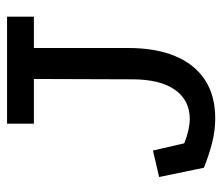

<svg xmlns="http://www.w3.org/2000/svg" viewBox="-64 -566 645 558"><g transform="rotate(-90 259.0 -286.5)"><path d="M399 -237Q399 -157 375.5 -100.5Q352 -44 306.5 -14Q261 16 194 16Q159 16 123.5 7Q88 -2 51 -17L24 -147L101 -165L122 -74Q142 -66 160 -62Q178 -58 193 -58Q247 -58 277.5 -101Q308 -144 308 -226L309 -511H179V-589H490V-511H399Z"/></g></svg>

Font: Podkova Medium
Style: Regular
Weight: 500
Designer: Ilya Yudin
Foundry: Cyreal (www.cyreal.org)
Version: Version 2.103